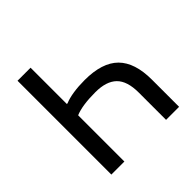

<svg xmlns="http://www.w3.org/2000/svg" viewBox="-180 -854 1010 1010"><g transform="rotate(-45 325.5 -349.0)"><path d="M90 -698H187V-428H192Q218 -439 256.5 -445Q295 -451 342 -451Q472 -451 533 -390Q594 -329 594 -202V0H497V-203Q497 -289 457.5 -327.5Q418 -366 337 -366Q239 -366 187 -344V0H90Z"/></g></svg>

Font: IBM Plex Sans Text
Style: Regular
Weight: 450
Designer: Mike Abbink, Paul van der Laan, Pieter van Rosmalen
Foundry: Bold Monday
Version: Version 3.005